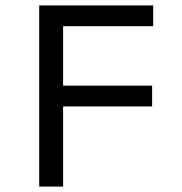

<svg xmlns="http://www.w3.org/2000/svg" viewBox="-20 -688 672 708"><path d="M124.6 0V-668H544.9V-591.3H212.7V-372.2H540.9V-295.5H212.7V0Z"/></svg>

Font: Atkinson Hyperlegible Mono ExtraLight
Style: Regular
Weight: 200
Monospace: yes
Designer: Elliott Scott, Megan Eiswerth, Linus Boman, Theodore Petrosky, Letters from Sweden
Foundry: Applied Design Works, Letters from Sweden
Version: Version 2.001